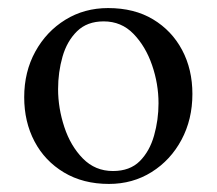

<svg xmlns="http://www.w3.org/2000/svg" viewBox="-20 -449 537 476"><path d="M248 -429Q313 -429 359.5 -401Q406 -373 431.5 -325Q457 -277 457 -216Q457 -153 430 -102.5Q403 -52 356 -22.5Q309 7 250 7Q186 7 138.5 -21.5Q91 -50 65.5 -98.5Q40 -147 40 -208Q40 -271 67.5 -321Q95 -371 142 -400Q189 -429 248 -429ZM237 -396Q196 -396 171 -371.5Q146 -347 135 -308.5Q124 -270 124 -228Q124 -181 139.5 -134Q155 -87 185.5 -56Q216 -25 260 -25Q302 -25 326.5 -49.5Q351 -74 362 -113Q373 -152 373 -193Q373 -241 357 -287.5Q341 -334 311 -365Q281 -396 237 -396Z"/></svg>

Font: Amiri Quran
Style: Regular
Weight: 400
Designer: Khaled Hosny
Version: Version 0.117